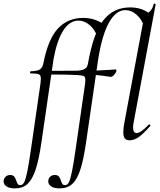

<svg xmlns="http://www.w3.org/2000/svg" viewBox="-123 -767 884 1062"><path d="M-103 237Q-103 222 -93 211.5Q-83 201 -67 201Q-52 201 -45 209Q-38 217 -33 232Q-29 245 -24.5 251Q-20 257 -10 257Q2 257 10.5 241.5Q19 226 28 182Q37 138 50 47L101 -306Q103 -326 103 -332Q103 -351 92 -356Q81 -361 46 -361Q43 -361 43 -366Q43 -368 44.5 -370.5Q46 -373 47 -373Q82 -373 97.5 -383Q113 -393 117 -418Q144 -553 198.5 -610.5Q253 -668 337 -668Q400 -668 451 -633L413 -570Q400 -605 372 -629Q344 -653 311 -653Q262 -653 227 -598.5Q192 -544 173 -439L106 21Q92 118 73.5 172.5Q55 227 28.5 251Q2 275 -40 275Q-71 275 -87 264Q-103 253 -103 237ZM349 -325Q349 -342 340.5 -346Q332 -350 303 -352Q249 -355 133 -355V-375Q269 -375 307 -376Q334 -378 348 -387.5Q362 -397 365 -418L379 -367L348 -306Q349 -313 349 -325ZM144 236Q144 221 154 211Q164 201 180 201Q196 201 202.5 209Q209 217 214 232Q218 245 222.5 251Q227 257 237 257Q250 257 258 241.5Q266 226 275 182.5Q284 139 297 47L348 -306Q350 -326 350 -332Q350 -351 339 -356Q328 -361 293 -361Q290 -361 290 -366Q290 -368 291.5 -370.5Q293 -373 294 -373Q330 -373 345 -382.5Q360 -392 364 -418Q394 -587 450 -656.5Q506 -726 596 -726Q661 -726 706 -691L671 -628Q660 -661 632 -686Q604 -711 571 -711Q518 -711 479.5 -641.5Q441 -572 420 -439L353 21Q339 118 321 172.5Q303 227 276 251Q249 275 207 275Q176 275 160 264Q144 253 144 236ZM378 -353 380 -376Q409 -376 489 -381Q507 -383 514 -383Q521 -383 521 -376Q521 -368 509 -354Q497 -340 487 -342Q479 -343 446 -348Q413 -353 378 -353ZM559 -36Q559 -58 565 -89L677 -690Q692 -690 706.5 -704.5Q721 -719 727 -744Q728 -748 733.5 -746.5Q739 -745 738 -743L616 -89Q613 -73 613 -62Q613 -31 633 -31Q655 -31 699 -77Q701 -79 703 -79Q706 -79 708 -75.5Q710 -72 707 -69Q672 -29 646 -10Q620 9 594 9Q576 9 567.5 -1.5Q559 -12 559 -36Z"/></svg>

Font: Cormorant Infant
Style: Italic
Weight: 400
Italic angle: -10°
Designer: Christian Thalmann (Catharsis Fonts)
Foundry: Catharsis Fonts
Version: Version 4.000